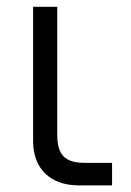

<svg xmlns="http://www.w3.org/2000/svg" viewBox="-20 -560 395 580"><path d="M318.5 -68H237.5C176 -68 153 -91.5 153 -153.5V-539.5H80V-133.5C80 -50.5 132 0 218 0H318.5Z"/></svg>

Font: Vela Sans
Style: Regular
Weight: 400
Designer: Principal design: Mikhail Sharanda - project Manrope.
Design modification: Ravid Balaliev
Foundry: Mikhail Sharanda
Version: Version 1.001